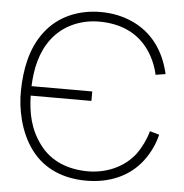

<svg xmlns="http://www.w3.org/2000/svg" viewBox="-54 -819 851 886"><g transform="rotate(5 371.0 -375.5)"><path d="M600 -130.2C549 -62.5 464.6 -27.1 378.1 -28.1C288.5 -29.2 209.4 -59.4 157.3 -129.2C104.2 -200 90.6 -274 88.5 -353.1H369.8V-396.9H88.5C91.7 -477.1 108.3 -556.2 157.3 -619.8C210.4 -688.5 292.7 -721.9 378.1 -720.8C466.7 -719.8 545.8 -690.6 600 -618.8C626 -584.4 644.8 -542.7 654.2 -499L700 -506.3C688.5 -556.2 668.8 -605.2 636.5 -646.9C577.1 -725 481.3 -765.6 378.1 -765.6C275 -765.6 181.2 -727.1 120.8 -646.9C60.4 -567.7 43.8 -468.8 41.7 -375C39.6 -287.5 62.5 -180.2 120.8 -102.1C182.3 -19.8 274 15.6 378.1 15.6C482.3 15.6 576 -21.9 636.5 -102.1C664.6 -139.6 684.4 -181.2 694.8 -225L651 -237.5C640.6 -199 622.9 -162.5 600 -130.2Z"/></g></svg>

Font: Manrope3 Thin
Style: Regular
Weight: 100
Width: 4
Designer: Mikhail Sharanda
Foundry: Mikhail Sharanda
Version: Version 3.000;PS 003.000;hotconv 1.0.88;makeotf.lib2.5.64775